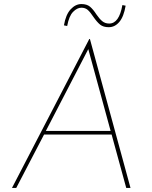

<svg xmlns="http://www.w3.org/2000/svg" viewBox="-20 -926 749 946"><path d="M530 -263H197L60 0H39L420 -734H423L623 0H602ZM525 -281 415 -684 206 -281ZM516 -792Q489 -792 473.5 -804.5Q458 -817 440 -843Q425 -866 412.5 -877Q400 -888 381 -888Q360 -888 340 -867.5Q320 -847 311 -798L295 -801Q304 -854 328 -880Q352 -906 381 -906Q408 -906 423.5 -893Q439 -880 455 -855Q470 -833 484 -821.5Q498 -810 518 -810Q567 -810 583 -901L599 -898Q590 -844 568 -818Q546 -792 516 -792Z"/></svg>

Font: Josefin Sans Thin
Style: Italic
Weight: 200
Italic angle: -7°
Designer: Santiago Orozco
Foundry: Typemade
Version: Version 2.000